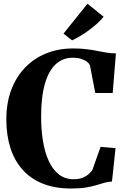

<svg xmlns="http://www.w3.org/2000/svg" viewBox="-20 -1016 690 1046"><path d="M367.5 11Q278.5 11 212 -16Q145.5 -43 101.8 -92.8Q58 -142.5 36.2 -211.5Q14.5 -280.5 14.5 -365Q14.5 -454.5 41.2 -526Q68 -597.5 116.8 -648Q165.5 -698.5 231.8 -725.2Q298 -752 378 -752Q419 -752 450 -748.2Q481 -744.5 507 -739.2Q533 -734 558 -729.8Q583 -725.5 611.5 -725L594 -509.5H499L470 -660Q465.5 -670.5 453.8 -679.8Q442 -689 422.8 -695.2Q403.5 -701.5 375.5 -701.5Q322.5 -701.5 284 -666.5Q245.5 -631.5 224.8 -560Q204 -488.5 204 -379Q204 -309.5 214 -248Q224 -186.5 245.2 -139.8Q266.5 -93 300.2 -66.2Q334 -39.5 381.5 -39.5Q409.5 -39.5 429.5 -47.5Q449.5 -55.5 462.5 -67Q475.5 -78.5 483 -89.5L528 -216L609.5 -209L590 -27Q567.5 -26 547.8 -20Q528 -14 504.5 -7Q481 0 448.5 5.5Q416 11 367.5 11ZM372 -796.5 326 -833 456.5 -995.5 544.5 -925Q529.5 -906 509.2 -887.8Q489 -869.5 466 -852.5Q443 -835.5 419.5 -821.2Q396 -807 373.5 -796.5Z"/></svg>

Font: Merriweather 72pt ExtraBold
Style: Regular
Weight: 800
Version: Version 2.100